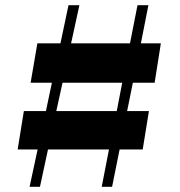

<svg xmlns="http://www.w3.org/2000/svg" viewBox="-20 -720 692 740"><path d="M94 0H134L165 -144H400L372 0H412L441 -144H530L554 -292H470L492 -401H576L600 -553H523L552 -700H510L481 -553H254L286 -700H244L213 -553H124L98 -401H180L157 -292H72L48 -144H125ZM197 -292 221 -401H451L430 -292Z"/></svg>

Font: Ribes
Style: Bold
Weight: 900
Designer: Luigi Gorlero
Foundry: Collletttivo
Version: Version 2.100;Glyphs 3.1.2 (3151)